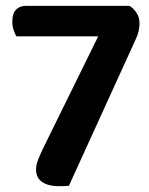

<svg xmlns="http://www.w3.org/2000/svg" viewBox="-20 -628 510 655"><path d="M422 -608Q436 -599 446 -584Q456 -569 456 -548Q456 -521 443 -494L215 6Q204 7 195 7Q186 7 178 7Q145 7 124 -7Q103 -21 103 -50Q103 -66 110.5 -84.5Q118 -103 130 -128L315 -504H36Q31 -512 26.5 -525.5Q22 -539 22 -554Q22 -582 34.5 -595Q47 -608 68 -608Z"/></svg>

Font: Baloo 2 SemiBold
Style: Regular
Weight: 600
Designer: Sarang Kulkarni and Ek Type
Foundry: Ek Type
Version: Version 1.640;hotconv 1.0.111;makeotfexe 2.5.65597; ttfautoh